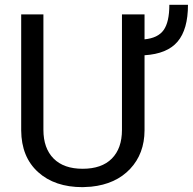

<svg xmlns="http://www.w3.org/2000/svg" viewBox="-20 -771 804 801"><path d="M583 -710.9H488.8V-229C488.8 -177.6 474.7 -137.7 446.5 -109.4C418.4 -81.1 377.8 -66.9 324.7 -66.9C272.3 -66.9 231.9 -81.1 203.6 -109.6C175.3 -138.1 161.1 -178.1 161.1 -229.5V-710.9H68.4V-226.6C69 -153 92.4 -95.2 138.7 -53.2C184.9 -11.2 246.9 9.8 324.7 9.8L360.4 7.8C429 0.7 483.2 -24.1 522.9 -66.4C562.7 -108.7 582.7 -162.3 583 -227.1V-540.5C646.2 -544.4 692.1 -563.4 720.9 -597.4C749.8 -631.4 764.2 -682.6 764.2 -751H686.5C686.5 -703.1 678.6 -668.1 662.8 -645.8C647.1 -623.5 620.4 -610.5 583 -606.9Z"/></svg>

Font: Roboto1
Style: rg
Weight: 400
Designer: Google
Version: Version 2.137; 2017